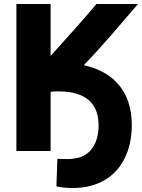

<svg xmlns="http://www.w3.org/2000/svg" viewBox="-20 -734 711 960"><path d="M399 -408C538 -378 639 -285 639 -108C639 70 539 206 344 206C314 206 291 204 262 198L267 60C271 61 301 61 309 61C322 62 338 61 353 58C432 49 473 -19 473 -107C473 -249 365 -277 273 -277C259 -277 248 -277 233 -275V21H62V-714H233V-454C307 -537 400 -639 462 -714H670C584 -614 491 -503 399 -408Z"/></svg>

Font: Repo ExtraBold
Style: Bold
Weight: 700
Designer: Stefan Peev
Foundry: Context Ltd
Version: Version 1.502